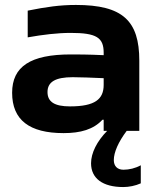

<svg xmlns="http://www.w3.org/2000/svg" viewBox="-20 -529 620 776"><path d="M287 -509C222 -509 167 -501 92 -486V-378C154 -389 212 -396 266 -396C370 -396 399 -377 399 -316V-306C336 -309 291 -309 266 -309C103 -309 29 -260 29 -154C29 -44 99 9 237 9C306 9 358 -6 394 -45H399V0H413C372 42 348 89 348 131C348 192 395 227 478 227C501 227 527 222 549 212V139C527 151 502 157 479 157C454 157 440 142 440 118C440 86 459 44 492 0H543V-284C543 -445 476 -509 287 -509ZM172 -157C172 -198 204 -217 274 -217C303 -217 354 -215 399 -213V-186C399 -128 364 -99 263 -99C201 -99 172 -117 172 -157Z"/></svg>

Font: LT Wave Bold
Style: Regular
Weight: 700
Designer: Daniel Lyons
Version: Version 2.5 (Glyphs App)